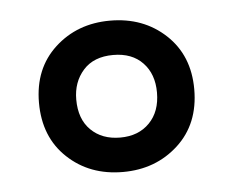

<svg xmlns="http://www.w3.org/2000/svg" viewBox="-33 -761 429 353"><g transform="rotate(-5 181.5 -584.5)"><path d="M181.2 -444.3Q119.6 -444.3 78.9 -482.7Q38.1 -521 38.1 -584.5Q38.1 -647.5 79.3 -685.5Q120.6 -723.6 181.2 -723.6Q242.7 -723.6 283.7 -685.3Q324.7 -647 324.7 -584.5Q324.7 -520.5 283.2 -482.4Q241.7 -444.3 181.2 -444.3ZM181.6 -507.8Q215.3 -507.8 235.6 -528.6Q255.9 -549.3 255.9 -584.5Q255.9 -618.7 236.1 -639.4Q216.3 -660.2 181.6 -660.2Q145.5 -660.2 126.2 -638.4Q106.9 -616.7 106.9 -584.5Q106.9 -548.3 127.4 -528.1Q147.9 -507.8 181.6 -507.8Z"/></g></svg>

Font: Open Sans Condensed SemiBold
Style: Italic
Weight: 600
Width: 3
Italic angle: -12°
Designer: Monotype Design Team
Foundry: Monotype Imaging Inc.
Version: Version 3.000; ttfautohint (v1.8.4)